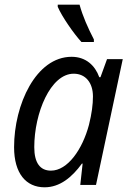

<svg xmlns="http://www.w3.org/2000/svg" viewBox="-20 -788 555 818"><path d="M327 -609H380V-620C355 -668 332 -720 319 -768H226V-759C244 -717 294 -645 327 -609ZM170 10C235 10 287 -33 329 -91H332L322 0H389L503 -536H436L408 -459H403C385 -509 346 -546 285 -546C133 -546 40 -342 40 -161C40 -49 91 10 170 10ZM197 -61C151 -61 126 -94 126 -161C126 -306 195 -474 294 -474C345 -474 376 -435 376 -377C376 -343 371 -304 359 -256C331 -151 268 -61 197 -61Z"/></svg>

Font: Noto Sans SemiCondensed
Style: Italic
Weight: 400
Width: 4
Italic angle: -12°
Designer: Monotype Design Team
Foundry: Monotype Imaging Inc.
Version: Version 2.013